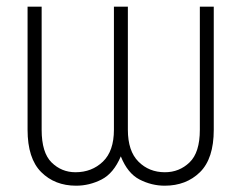

<svg xmlns="http://www.w3.org/2000/svg" viewBox="-20 -556 736 585"><path d="M64 -160.6V-535.6H106.9V-160.6Q106.9 -90.8 137.2 -61Q167.5 -31.2 210 -31.2Q259.8 -31.2 293.5 -63.5Q327.1 -95.7 327.1 -160.6V-535.6H369.6V-160.6Q369.6 -95.7 401.9 -63.5Q434.1 -31.2 482.4 -31.2Q526.4 -31.2 557.6 -61.3Q588.9 -91.3 588.9 -160.6V-535.6H631.3V-160.6Q631.3 -72.8 589.4 -31.5Q547.4 9.8 481.9 9.8Q441.9 9.8 405.3 -9Q368.7 -27.8 348.1 -79.6Q326.2 -27.8 289.3 -9Q252.4 9.8 211.9 9.8Q147 9.8 105.5 -31.7Q64 -73.2 64 -160.6Z"/></svg>

Font: Inter Display Extra Light
Style: Regular
Weight: 200
Designer: Rasmus Andersson
Foundry: rsms
Version: Version 4.000;git-4fc901f